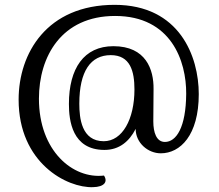

<svg xmlns="http://www.w3.org/2000/svg" viewBox="-20 -671 904 794"><path d="M454 -651C174 -651 57 -451 57 -259C57 3 257 107 365 103C411 102 427 81 410 55C281 70 141 -47 141 -263C141 -437 234 -605 456 -605C688 -605 751 -418 750 -283C749 -144 709 -84 662 -84C627 -84 614 -123 614 -169L615 -303C616 -383 584 -480 449 -480C327 -480 265 -388 265 -241C265 -173 278 -51 412 -51C474 -51 515 -87 541 -138C541 -80 592 -37 645 -37C725 -37 802 -111 802 -282C802 -437 723 -651 454 -651ZM409 -87C317 -87 308 -183 308 -242C308 -377 355 -443 438 -443C519 -443 536 -376 536 -301C536 -178 486 -87 409 -87Z"/></svg>

Font: Arima Koshi Medium
Style: Regular
Weight: 500
Designer: Joana Correia and Natanael Gama
Foundry: NDISCOVER
Version: Version 1.019;PS 001.019;hotconv 1.0.88;makeotf.lib2.5.64775